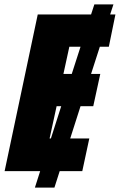

<svg xmlns="http://www.w3.org/2000/svg" viewBox="-20 -780 546 875"><path d="M1 0H163L139 75H228L252 0H355L387 -149H300L347 -296H405L437 -443H395L435 -567H476L506 -714H482L497 -760H410L395 -714H152ZM269 -443 296 -567H347L307 -443ZM206 -149 238 -296H259L212 -149Z"/></svg>

Font: Noto Sans Condensed Black
Style: Italic
Weight: 900
Width: 3
Italic angle: -12°
Designer: Monotype Design Team
Foundry: Monotype Imaging Inc.
Version: Version 2.013